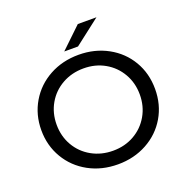

<svg xmlns="http://www.w3.org/2000/svg" viewBox="-153 -1029 1147 1180"><g transform="rotate(-20 420.0 -439.5)"><path d="M48 -350Q48 -451 96.5 -533Q145 -615 230 -661.5Q315 -708 421 -708Q526 -708 611 -661.5Q696 -615 744 -533.5Q792 -452 792 -350Q792 -248 744 -166.5Q696 -85 611 -38.5Q526 8 421 8Q315 8 230 -38.5Q145 -85 96.5 -167Q48 -249 48 -350ZM692 -350Q692 -426 656.5 -487.5Q621 -549 559.5 -584Q498 -619 421 -619Q344 -619 281.5 -584Q219 -549 183.5 -487.5Q148 -426 148 -350Q148 -274 183.5 -212.5Q219 -151 281.5 -116Q344 -81 421 -81Q498 -81 559.5 -116Q621 -151 656.5 -212.5Q692 -274 692 -350ZM482 -887H604L436 -757H346Z"/></g></svg>

Font: Idrija
Style: Regular
Weight: 500
Designer: Julieta Ulanovsky
Foundry: Julieta Ulanovsky
Version: Version 7.200